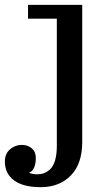

<svg xmlns="http://www.w3.org/2000/svg" viewBox="-90 -544 435 794"><path d="M78.1 230Q5.9 230 -32 201.9Q-69.8 173.8 -69.8 124Q-69.8 91.8 -48.6 73.5Q-27.3 55.2 1 55.2Q24.4 55.2 41.3 69.3Q58.1 83.5 58.1 108.9Q58.1 158.7 29.8 170.9Q45.9 176.8 64.9 176.8Q79.6 176.8 92 172.1Q104.5 167.5 117.4 155.8Q130.4 144 137.7 119.4Q145 94.7 145 59.1V-466.8H25.9V-523.9H250V43.9Q250 132.8 203.6 180.9Q157.2 229 82 230Z"/></svg>

Font: Trocchi
Style: Regular
Weight: 400
Designer: vernon adams
Version: Version 1.0; ttfautohint (v0.8) -l 6 -r 50 -G 100